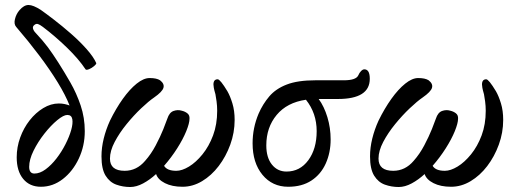

<svg xmlns="http://www.w3.org/2000/svg" viewBox="-20 -738 2072 770"><path d="M144 11Q99 11 73 -20.5Q47 -52 47 -107Q47 -148 61 -186.5Q75 -225 99 -255.5Q123 -286 153.5 -304.5Q184 -323 216 -323Q229 -323 240 -320.5Q251 -318 259 -315Q243 -356 211.5 -407.5Q180 -459 137 -516Q94 -573 45 -630Q35 -641 40 -661.5Q45 -682 58 -697Q76 -718 94.5 -718Q113 -718 144 -698Q164 -684 196.5 -659Q229 -634 264 -603.5Q299 -573 327 -541.5Q355 -510 366 -485Q367 -481 357.5 -473Q348 -465 337 -460.5Q326 -456 323 -460Q296 -501 248.5 -547Q201 -593 152 -630Q140 -639 132.5 -641.5Q125 -644 118 -638Q110 -632 112.5 -623Q115 -614 123 -606Q153 -574 172 -548.5Q191 -523 214 -487Q237 -451 262 -407.5Q287 -364 303.5 -315Q320 -266 320 -212Q320 -153 296 -102Q272 -51 232 -20Q192 11 144 11ZM118 -42Q140 -42 163 -59Q186 -76 206.5 -102.5Q227 -129 242.5 -159.5Q258 -190 265.5 -216.5Q273 -243 270 -260Q267 -277 250 -277Q235 -277 209.5 -256Q184 -235 158 -202Q132 -169 114.5 -133.5Q97 -98 97 -69Q97 -42 118 -42Z M502 12Q473 12 446.5 2.5Q420 -7 403.5 -33.5Q387 -60 387 -111Q387 -146 396 -182.5Q405 -219 421 -254Q445 -303 472.5 -341.5Q500 -380 528 -402.5Q556 -425 580 -425Q608 -425 622 -416Q640 -402 635.5 -386Q631 -370 598 -347Q576 -332 546 -303.5Q516 -275 487.5 -240Q459 -205 440 -169Q421 -133 421 -102Q421 -53 480 -53Q528 -53 562 -93Q586 -120 604.5 -155Q623 -190 635 -220Q647 -250 651 -262Q659 -287 676 -293Q693 -299 709 -294Q722 -291 731.5 -283.5Q741 -276 740 -262Q740 -244 727 -212Q714 -180 690.5 -143Q667 -106 638 -73Q650 -53 687 -53Q710 -53 738 -70Q766 -87 792 -119Q818 -151 834.5 -195Q851 -239 851 -294Q851 -313 848.5 -331.5Q846 -350 844 -360Q839 -377 837.5 -386Q836 -395 836 -399Q836 -420 853 -420Q863 -420 892 -372Q903 -353 912 -323.5Q921 -294 921 -257Q921 -206 903.5 -158Q886 -110 857 -72Q828 -34 790.5 -11.5Q753 11 712 11Q670 11 641.5 -3.5Q613 -18 606 -40Q581 -17 554 -2.5Q527 12 502 12Z M1136 11Q1072 11 1032.5 -37Q993 -85 993 -163Q993 -225 1017 -282Q1034 -321 1060 -351.5Q1086 -382 1130 -399Q1174 -416 1245 -416H1359Q1408 -416 1417 -436Q1421 -446 1428 -453Q1435 -460 1441 -460Q1463 -460 1463 -422Q1463 -341 1335 -341H1258Q1280 -311 1293 -268Q1306 -225 1306 -179Q1306 -126 1286.5 -82.5Q1267 -39 1229 -14Q1191 11 1136 11ZM1048 -155Q1048 -106 1070.5 -78Q1093 -50 1129 -50Q1183 -50 1216.5 -95.5Q1250 -141 1250 -212Q1250 -284 1207 -338Q1131 -327 1089.5 -277Q1048 -227 1048 -155Z M1579 12Q1550 12 1523.5 2.5Q1497 -7 1480.5 -33.5Q1464 -60 1464 -111Q1464 -146 1473 -182.5Q1482 -219 1498 -254Q1522 -303 1549.5 -341.5Q1577 -380 1605 -402.5Q1633 -425 1657 -425Q1685 -425 1699 -416Q1717 -402 1712.5 -386Q1708 -370 1675 -347Q1653 -332 1623 -303.5Q1593 -275 1564.5 -240Q1536 -205 1517 -169Q1498 -133 1498 -102Q1498 -53 1557 -53Q1605 -53 1639 -93Q1663 -120 1681.5 -155Q1700 -190 1712 -220Q1724 -250 1728 -262Q1736 -287 1753 -293Q1770 -299 1786 -294Q1799 -291 1808.5 -283.5Q1818 -276 1817 -262Q1817 -244 1804 -212Q1791 -180 1767.5 -143Q1744 -106 1715 -73Q1727 -53 1764 -53Q1787 -53 1815 -70Q1843 -87 1869 -119Q1895 -151 1911.5 -195Q1928 -239 1928 -294Q1928 -313 1925.5 -331.5Q1923 -350 1921 -360Q1916 -377 1914.5 -386Q1913 -395 1913 -399Q1913 -420 1930 -420Q1940 -420 1969 -372Q1980 -353 1989 -323.5Q1998 -294 1998 -257Q1998 -206 1980.5 -158Q1963 -110 1934 -72Q1905 -34 1867.5 -11.5Q1830 11 1789 11Q1747 11 1718.5 -3.5Q1690 -18 1683 -40Q1658 -17 1631 -2.5Q1604 12 1579 12Z"/></svg>

Font: Junicode SmExp
Style: Italic
Weight: 400
Width: 6
Italic angle: -11°
Designer: Peter S. Baker
Version: Version 2.205; ttfautohint (v1.8.4)